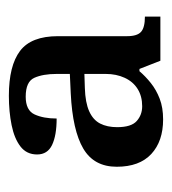

<svg xmlns="http://www.w3.org/2000/svg" viewBox="2 -760 379 422"><g transform="rotate(-90 191.0 -549.5)"><path d="M139 -380Q91 -380 63 -406Q35 -432 35 -482Q35 -532 75 -555.5Q115 -579 196 -583L239 -585V-614Q239 -644 230.5 -663Q222 -682 189 -682Q159 -682 150 -662.5Q141 -643 141 -614Q104 -614 83 -624Q62 -634 62 -657Q62 -680 79.5 -693.5Q97 -707 126.5 -713Q156 -719 191 -719Q257 -719 289.5 -694.5Q322 -670 322 -611V-459Q322 -437 331.5 -428.5Q341 -420 365 -420V-386H268L250 -432H245Q234 -419 219 -407Q204 -395 184.5 -387.5Q165 -380 139 -380ZM168 -426Q190 -426 206 -436Q222 -446 230.5 -464.5Q239 -483 239 -506V-553L208 -552Q176 -551 157 -542.5Q138 -534 130 -518.5Q122 -503 122 -481Q122 -450 135.5 -438Q149 -426 168 -426Z"/></g></svg>

Font: Noto Serif Lao
Style: Regular
Weight: 400
Designer: Monotype Design Team
Foundry: Monotype Imaging Inc.
Version: Version 2.003